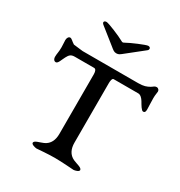

<svg xmlns="http://www.w3.org/2000/svg" viewBox="-184 -916 983 1047"><g transform="rotate(30 308.0 -393.0)"><path d="M184 -787C175 -787 169 -783 169 -777C169 -773 171 -769 176 -765L274 -687C294 -671 300 -665 315 -665C330 -665 336 -671 356 -687L454 -765C459 -769 460 -773 460 -777C460 -783 455 -788 446 -788C433 -788 351 -753 325 -738C316 -733 314 -733 305 -738C279 -753 197 -787 184 -787ZM266 -505V-129C266 -92 253 -60 219 -45C197 -35 164 -30 164 -15C164 -5 186 1 197 2C204 2 263 -4 310 -4C358 -4 424 2 431 2C442 1 463 -5 463 -15C463 -30 430 -35 408 -45C374 -60 361 -92 361 -129V-505C361 -515 363 -536 373 -536H528C542 -536 555 -523 564 -508C575 -489 590 -463 600 -463C612 -463 614 -471 614 -486C614 -497 612 -531 612 -555C612 -577 616 -589 616 -598C616 -606 610 -616 598 -616C586 -616 581 -608 569 -601C551 -591 535 -584 499 -584H150C142 -584 123 -588 91 -591C73 -602 65 -614 55 -614C45 -614 38 -602 38 -589C38 -579 40 -560 40 -544C40 -512 35 -504 35 -481C35 -472 40 -458 53 -458C67 -458 74 -486 85 -506C95 -524 102 -536 128 -536H250C260 -536 266 -525 266 -505Z"/></g></svg>

Font: EB Garamond SC 08
Style: Regular
Weight: 400
Version: Version 0.016